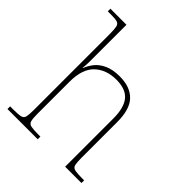

<svg xmlns="http://www.w3.org/2000/svg" viewBox="-210 -887 1015 1015"><g transform="rotate(45 297.5 -380.0)"><path d="M241.7 -20V0H15.6V-20H40.5Q76.7 -20 93.8 -23.9Q110.8 -27.8 114.3 -45.7Q117.7 -63.5 117.7 -94.2V-662.1Q117.7 -697.8 113.8 -715.8Q109.9 -731.9 95.2 -736.1Q80.6 -740.2 50.8 -740.2H25.4V-759.8H145.5V-481.9Q145.5 -469.2 144.5 -456.5Q143.6 -443.8 142.6 -435.1H144.5Q149.4 -447.8 156.5 -460.4Q163.6 -473.1 173.3 -485.4Q192.4 -509.8 227.1 -525.9Q261.7 -542 313.5 -542Q391.6 -542 433.1 -499.5Q474.6 -457 474.6 -361.8V-94.2Q474.6 -60.1 478.5 -43.5Q482.4 -26.9 501.5 -23.4Q520.5 -20 551.8 -20H568.8V0H446.8V-359.9Q446.8 -440.9 415.3 -479Q383.8 -517.1 313.5 -517.1Q237.8 -517.1 191.7 -473.1Q145.5 -429.2 145.5 -334V-94.2Q145.5 -59.1 149.9 -43.5Q154.3 -26.9 172.9 -23.4Q191.4 -20 222.7 -20Z"/></g></svg>

Font: Koh Santepheap Thin
Style: Regular
Weight: 100
Designer: Danh Hong
Version: Version 2.002; ttfautohint (v1.8.3)